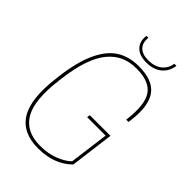

<svg xmlns="http://www.w3.org/2000/svg" viewBox="-275 -1059 1175 1175"><g transform="rotate(45 312.5 -472.0)"><path d="M288.1 5.9Q152.8 5.9 96.2 -86.7Q39.6 -179.2 64.9 -377.9L67.9 -401.9Q85.4 -539.1 125.7 -624.8Q166 -710.4 225.8 -748.3Q285.6 -786.1 370.1 -786.1Q491.7 -786.1 538.6 -721.4Q585.4 -656.7 568.8 -523.9L565.9 -500H545.9Q564.9 -644 523.7 -705.1Q482.4 -766.1 373 -766.1H367.2Q311 -766.1 266.4 -746.1Q221.7 -726.1 185.8 -683.3Q149.9 -640.6 125.5 -570.1Q101.1 -499.5 88.9 -401.9L85.9 -377.9Q61.5 -188 112.3 -101.1Q163.1 -14.2 285.2 -14.2H291Q357.4 -14.2 410.6 -35.9Q463.9 -57.6 492.2 -85.9L525.9 -341.8H366.2L369.1 -361.8H547.9L511.2 -77.1Q428.2 5.9 288.1 5.9ZM384.8 -852.1Q438 -852.1 472.2 -878.7Q506.3 -905.3 512.2 -950.2H530.8Q523.4 -897 485.4 -865.5Q447.3 -834 386.2 -834Q324.2 -834 293.9 -865.5Q263.7 -897 271 -950.2H288.1Q282.2 -904.3 307.1 -878.2Q332 -852.1 384.8 -852.1Z"/></g></svg>

Font: Cooper Hewitt
Style: Thin Italic
Weight: 702
Designer: Village Type and Design LLC
Foundry: Cooper Hewitt Smithsonian Design Museum
Version: 1.000